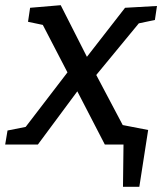

<svg xmlns="http://www.w3.org/2000/svg" viewBox="-50 -557 625 740"><path d="M547 -480 485 -467 321 -268 423 -75 521 -56 487 163H424L426 0H354L248 -205L96 0H-30L-21 -54L49 -68L210 -278L115 -461L58 -473L66 -527L184 -537L285 -338L432 -527L555 -534Z"/></svg>

Font: Bitter Pro Medium
Style: Italic
Weight: 500
Italic angle: -9°
Designer: Sol Matas, and Bitter project Authors
Foundry: Sol Matas
Version: Version 1.010